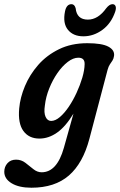

<svg xmlns="http://www.w3.org/2000/svg" viewBox="-76 -655 575 920"><path d="M352.5 9.5Q321.5 127.5 254 186Q186.5 244.5 74.5 244.5Q15 244.5 -20.2 223.2Q-55.5 202 -55.5 168Q-55.5 144 -40.2 127Q-25 110 1 110Q26 110 45.8 125.2Q65.5 140.5 84 155.5Q102.5 170.5 123.5 170.5Q197 170.5 230 53.5L276 -110.5Q238.5 -48.5 197.8 -19.8Q157 9 113 9Q62.5 9 36 -27.5Q9.5 -64 16 -135.5Q20.5 -187.5 43.5 -242.5Q66.5 -297.5 107.2 -344Q148 -390.5 206.8 -419.2Q265.5 -448 342 -448Q412.5 -448 443.2 -431.5Q474 -415 470.5 -387.5Q468.5 -373.5 462.8 -364.8Q457 -356 450.5 -346.5Q444 -337 439.5 -320.5ZM139 -149.5Q133.5 -114.5 142.5 -95Q151.5 -75.5 169 -75.5Q189 -75.5 211 -94.2Q233 -113 253.8 -143.8Q274.5 -174.5 291.2 -211Q308 -247.5 318.5 -283.2Q329 -319 329.5 -347.5Q330.5 -378.5 299.5 -378.5Q275 -378.5 248.8 -358.5Q222.5 -338.5 199.2 -305Q176 -271.5 159.8 -231Q143.5 -190.5 139 -149.5ZM345 -561Q394 -561 433 -615.5Q448.5 -635 463 -635Q474 -635 477.8 -625.2Q481.5 -615.5 476 -599Q457 -543 414.8 -512Q372.5 -481 323.5 -481Q275 -481 249.5 -512.2Q224 -543.5 235.5 -600.5Q242.5 -635 266.5 -635Q281 -635 286.5 -615.5Q292 -561 345 -561Z"/></svg>

Font: Fraunces 144pt S100 SemiBold
Style: Italic
Weight: 600
Italic angle: -16°
Version: Version 1.000; ttfautohint (v1.8.3)